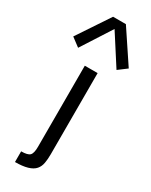

<svg xmlns="http://www.w3.org/2000/svg" viewBox="-293 -976 960 1217"><g transform="rotate(30 187.0 -367.0)"><path d="M62.5 187.5V109.4Q109.9 109.4 125.2 94Q140.6 78.6 140.6 31.2V-562.5H234.4V31.2Q234.4 68.4 229.2 96.9Q224.1 125.5 207 145.5Q170.9 187.5 62.5 187.5ZM46.9 -639.6 -15.6 -686.5 140.6 -920.9H234.4L390.6 -686.5L328.1 -639.6L187.5 -858.4Z"/></g></svg>

Font: Michroma
Style: Regular
Weight: 400
Designer: Vernon Adams
Foundry: Vernon Adams
Version: Version 1.100; ttfautohint (v1.8.4.7-5d5b);gftools[0.9.29]